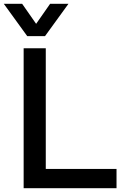

<svg xmlns="http://www.w3.org/2000/svg" viewBox="-41 -995 699 1015"><path d="M197 -804 321 -975H224L150 -869L76 -975H-21L103 -804ZM575 0V-102H201V-740H84V0Z"/></svg>

Font: Be Vietnam Pro Medium
Style: Regular
Weight: 500
Designer: Lam Bao, Tony Le, Vietanh Nguyen
Foundry: Yellow Type Foundry
Version: Version 1.002